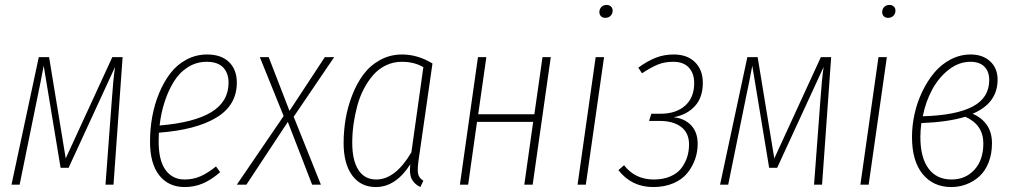

<svg xmlns="http://www.w3.org/2000/svg" viewBox="-20 -753 4113 783"><path d="M480 -520 442.9 0H410.2L436 -345.2Q441.4 -426.8 449.2 -480L259.8 -68.8H227.1L158.2 -484.9Q148.4 -431.2 129.9 -342.8L60.1 0H26.9L138.2 -520H180.2L248 -106.9L438 -520Z M945.8 -416Q945.8 -323.7 862.3 -273.4Q778.8 -223.1 627.9 -211.9Q627 -199.7 627 -175.8Q627 -98.1 655.3 -59.6Q683.6 -21 732.9 -21Q768.1 -21 797.9 -34.2Q827.6 -47.4 860.8 -74.2L877.9 -50.8Q842.3 -20 807.6 -5.1Q772.9 9.8 732.9 9.8Q667 9.8 629.4 -38.1Q591.8 -85.9 591.8 -174.8Q591.8 -226.6 600.8 -276.9Q609.9 -327.1 628.9 -373Q647.9 -418.9 674.8 -454.1Q701.7 -489.3 740.5 -510Q779.3 -530.8 824.7 -530.8Q882.3 -530.8 914.1 -499.8Q945.8 -468.8 945.8 -416ZM822.8 -501Q781.2 -501 746.6 -479.2Q711.9 -457.5 689 -420.2Q666 -382.8 651.4 -337.6Q636.7 -292.5 630.9 -241.2Q771.5 -252.9 841.8 -295.7Q912.1 -338.4 912.1 -416Q912.1 -455.1 889.9 -478Q867.7 -501 822.8 -501Z M1342.8 -520 1177.7 -276.9 1288.6 0H1252.9L1153.8 -255.9L984.9 0H945.8L1136.7 -279.8L1039.6 -520H1075.7L1160.6 -300.8L1304.7 -520Z M1619.6 -530.8Q1683.6 -530.8 1743.7 -494.1L1688.5 -109.9Q1681.6 -66.9 1684.6 -47.1Q1687.5 -27.3 1706.5 -16.1L1694.3 9.8Q1669.9 -2 1659.2 -22.5Q1648.4 -43 1653.3 -83Q1593.8 9.8 1512.7 9.8Q1451.2 9.8 1416.3 -37.6Q1381.3 -85 1381.3 -169.9Q1381.3 -219.2 1389.6 -268.3Q1397.9 -317.4 1416.5 -365.2Q1435.1 -413.1 1462.2 -449.5Q1489.3 -485.8 1530 -508.3Q1570.8 -530.8 1619.6 -530.8ZM1618.7 -501Q1584 -501 1554 -486.6Q1523.9 -472.2 1502.2 -447.3Q1480.5 -422.4 1463.6 -390.1Q1446.8 -357.9 1436.8 -320.6Q1426.8 -283.2 1421.6 -245.6Q1416.5 -208 1416.5 -170.9Q1416.5 -98.6 1441.7 -59.8Q1466.8 -21 1514.6 -21Q1592.3 -21 1657.7 -131.8L1706.5 -479Q1669.9 -501 1618.7 -501Z M2118.2 0 2154.3 -255.9H1925.3L1889.2 0H1855.5L1929.2 -520H1963.4L1930.2 -287.1H2159.2L2192.4 -520H2226.1L2152.3 0Z M2448.2 -680.2Q2437.5 -680.2 2430.9 -686.8Q2424.3 -693.4 2424.3 -703.1Q2424.3 -716.3 2432.6 -724.6Q2440.9 -732.9 2454.1 -732.9Q2464.8 -732.9 2471.7 -726.3Q2478.5 -719.7 2478.5 -710Q2478.5 -697.3 2470.2 -688.7Q2461.9 -680.2 2448.2 -680.2ZM2443.4 -520 2369.1 0H2335.4L2409.2 -520Z M2728 -530.8Q2782.7 -530.8 2814.5 -499.3Q2846.2 -467.8 2846.2 -415Q2846.2 -355.5 2813.7 -320.1Q2781.2 -284.7 2727.1 -274.9Q2771 -270.5 2798.1 -242.4Q2825.2 -214.4 2825.2 -166Q2825.2 -133.8 2814.7 -103.8Q2804.2 -73.7 2783.4 -47.6Q2762.7 -21.5 2726.6 -5.9Q2690.4 9.8 2644 9.8Q2555.7 9.8 2502 -59.1L2524.9 -79.1Q2570.3 -21 2646 -21Q2685.1 -21 2714.1 -33.7Q2743.2 -46.4 2759 -67.6Q2774.9 -88.9 2782.5 -113Q2790 -137.2 2790 -164.1Q2790 -210.9 2757.8 -235.4Q2725.6 -259.8 2670.9 -259.8H2627L2636.2 -289.1H2672.9Q2736.8 -289.1 2773.9 -322Q2811 -355 2811 -414.1Q2811 -453.6 2789.3 -477.3Q2767.6 -501 2726.1 -501Q2690.4 -501 2663.3 -490Q2636.2 -479 2598.1 -454.1L2583 -477.1Q2620.6 -504.4 2654.3 -517.6Q2688 -530.8 2728 -530.8Z M3369.6 -520 3332.5 0H3299.8L3325.7 -345.2Q3331.1 -426.8 3338.9 -480L3149.4 -68.8H3116.7L3047.9 -484.9Q3038.1 -431.2 3019.5 -342.8L2949.7 0H2916.5L3027.8 -520H3069.8L3137.7 -106.9L3327.6 -520Z M3601.6 -680.2Q3590.8 -680.2 3584.2 -686.8Q3577.6 -693.4 3577.6 -703.1Q3577.6 -716.3 3585.9 -724.6Q3594.2 -732.9 3607.4 -732.9Q3618.2 -732.9 3625 -726.3Q3631.8 -719.7 3631.8 -710Q3631.8 -697.3 3623.5 -688.7Q3615.2 -680.2 3601.6 -680.2ZM3596.7 -520 3522.5 0H3488.8L3562.5 -520Z M3938.5 -530.8Q3987.8 -530.8 4018.1 -502.7Q4048.3 -474.6 4048.3 -428.2Q4048.3 -332 3946.3 -289.1Q3982.9 -273.9 4004.2 -243.7Q4025.4 -213.4 4025.4 -168.9Q4025.4 -125 4011.5 -90.1Q3997.6 -55.2 3974.1 -33.9Q3950.7 -12.7 3921.4 -1.5Q3892.1 9.8 3859.4 9.8Q3786.1 9.8 3742.7 -43.2Q3699.2 -96.2 3699.2 -194.8Q3699.2 -240.7 3709.7 -288.3Q3720.2 -335.9 3741 -379.2Q3761.7 -422.4 3789.8 -456.3Q3817.9 -490.2 3856.7 -510.5Q3895.5 -530.8 3938.5 -530.8ZM3937.5 -501Q3890.6 -501 3849.6 -469.2Q3808.6 -437.5 3781.7 -387.9Q3754.9 -338.4 3743.2 -278.8Q3878.9 -282.7 3946.5 -318.4Q4014.2 -354 4014.2 -426.8Q4014.2 -461.4 3994.4 -481.2Q3974.6 -501 3937.5 -501ZM3916.5 -276.9Q3847.7 -255.4 3737.3 -251Q3733.4 -218.8 3733.4 -194.8Q3733.4 -110.4 3766.6 -65.7Q3799.8 -21 3860.4 -21Q3917.5 -21 3953.9 -60.8Q3990.2 -100.6 3990.2 -168Q3990.2 -244.1 3916.5 -276.9Z"/></svg>

Font: Fira Sans Compressed UltraLight
Style: Italic
Weight: 200
Width: 3
Italic angle: -8°
Designer: Carrois Corporate & Edenspiekermann AG
Foundry: Carrois Corporate GbR & Edenspiekermann AG
Version: Version 4.203;PS 004.203;hotconv 1.0.88;makeotf.lib2.5.64775